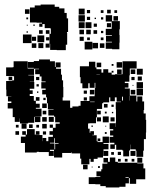

<svg xmlns="http://www.w3.org/2000/svg" viewBox="-20 -797 692 846"><path d="M165 -697H141V-698H112V-764H133V-773H159V-777H221V-767H241V-760H264V-740H274V-716H280V-656H275V-652H276V-600H270V-576H230V-577H201V-604H199V-587H181V-605H198V-648H204V-669H203V-673H177V-691H167V-679H153V-693H165ZM327 -759H353V-733H327ZM90 -756H110V-736H90ZM452 -754H468V-738H452ZM363 -753H377V-739H363ZM424 -752H436V-740H424ZM484 -752H496V-740H484ZM326 -730H354V-702H326ZM506 -580H474V-582H446V-610H473V-613H447V-639H473V-642H446V-670H472V-702H446V-730H474V-704H508V-668H506V-643H507V-609H506ZM480 -726H500V-706H480ZM363 -723H377V-709H363ZM425 -721H435V-711H425ZM96 -720H104V-712H96ZM397 -719H403V-713H397ZM327 -699H353V-673H327ZM357 -699H383V-673H357ZM451 -677V-695H469V-677ZM393 -693H407V-679H393ZM127 -683V-689H133V-683ZM98 -684V-688H102V-684ZM330 -666H350V-646H330ZM360 -666H380V-646H360ZM152 -648V-664H168V-648ZM182 -648V-664H198V-648ZM392 -664H408V-648H392ZM435 -651H425V-661H435ZM103 -653H97V-659H103ZM81 -645H119V-607H81ZM145 -641H175V-611H145ZM139 -617H121V-635H139ZM349 -635V-617H331V-635ZM183 -619V-633H197V-619ZM376 -632V-620H364V-632ZM424 -632H436V-620H424ZM353 -613H387V-579H353ZM388 -608H412V-584H388ZM171 -607V-585H149V-607ZM140 -586H120V-606H140ZM420 -606H440V-586H420ZM622 -269H624V-213H623V-184H614V-133H611V-106H581V-133H578V-139H554V-160H553V-134H549V-108H523V-134H519V-137H492V-159H486V-141H466V-161H484V-168H463V-194H479V-200H465V-222H479V-228H463V-254H489V-238H490V-257H491V-315H490V-347H513V-349H494V-368H486V-351H466V-368H461V-346H435V-342H430V-317H407V-280H403V-254H374V-253H368V-230H375V-212H378V-219H394V-203H387V-201H406V-175H410V-171H432V-195H460V-167H436V-163H458V-139H436V-132H457V-110H435V-131H434V-103H410V-97H393V-84H379V-97H374V-73H338V-98H333V-121H296V-126H294V-123H254V-103H218V-137H200V-132H217V-110H195V-127H152V-128H142V-125H90V-167H72V-195H93V-203H78V-219H94V-204H99V-228H133V-204H138V-219H154V-203H139V-202H167V-175H168V-189H184V-175H193V-194H213V-203H198V-219H213V-234H225V-252H243V-258H223V-283H218V-288H193V-314H216V-316H191V-342H187V-368H183V-381H166V-401H181V-407H162V-435H181V-438H163V-460H155V-470H135V-492H152V-494H130V-467H105V-465H130V-437H111V-436H131V-406H111V-399H124V-383H111V-374H129V-353H138V-340H155V-322H138V-318H163V-284H135V-283H158V-259H134V-282H131V-256H104V-253H68V-275H67V-260H45V-281H36V-319H14V-343H30V-350H15V-372H30V-373H8V-402H7V-440H34V-443H42V-461H36V-462H7V-500H36V-501H40V-527H102V-495H129V-498H103V-524H129V-528H152V-535H200V-527H222V-502H225V-522H247V-500H227V-494H249V-468H253V-443H258V-414H259V-368H256V-354H289V-322H299V-328H326V-331H335V-352H374V-373H397V-380H398V-409H400V-432H397V-410H375V-430H369V-408H343V-430H335V-457H332V-505H372V-525H400V-500H405V-492H427V-477H435V-492H457V-477H472V-468H487V-470H520V-527H582V-495H552V-465H550V-437H530V-431H546V-411H530V-407H552V-376H581V-350H585V-372H607V-350H615V-312H613V-297H622ZM494 -523H518V-499H494ZM426 -501H406V-521H426ZM480 -507H472V-515H480ZM583 -494H609V-468H583ZM516 -491V-471H496V-491ZM556 -491H576V-471H556ZM472 -485H480V-477H472ZM420 -469V-470H405V-469ZM587 -442V-460H605V-442ZM18 -443V-459H34V-443ZM139 -458H153V-444H139ZM559 -458H573V-444H559ZM582 -435H610V-407H582ZM141 -426H151V-416H141ZM568 -423V-419H564V-423ZM610 -377H582V-405H610ZM376 -381V-401H396V-381ZM576 -381H556V-401H576ZM349 -398H363V-384H349ZM149 -394V-388H143V-394ZM551 -354V-375H550V-354ZM522 -354V-371H518V-354ZM138 -369H154V-353H138ZM363 -354H349V-368H363ZM171 -356V-366H181V-356ZM377 -347H397V-349H377ZM186 -321H166V-341H186ZM438 -339H454V-323H438ZM471 -336H481V-326H471ZM184 -309V-293H168V-309ZM424 -309V-293H408V-309ZM450 -305V-297H442V-305ZM479 -304V-298H473V-304ZM433 -284H459V-258H433ZM195 -282H217V-260H195ZM186 -261H166V-281H186ZM425 -280V-262H407V-280ZM485 -262H467V-280H485ZM75 -252H97V-230H75ZM186 -231H166V-251H186ZM108 -233V-249H124V-233ZM199 -234V-248H213V-234ZM50 -235V-247H62V-235ZM140 -235V-247H152V-235ZM389 -244V-238H383V-244ZM444 -239V-243H448V-239ZM64 -203H48V-219H64ZM183 -218V-204H169V-218ZM450 -207H442V-215H450ZM219 -168H200V-165H220V-139H223V-164H238V-167H222V-188H219ZM410 -187H422V-175H410ZM555 -132H577V-110H555ZM499 -128H513V-114H499ZM470 -115V-127H482V-115ZM585 -77H612V-55H620V-7H580V13H552V-12H548V11H533V26H506V29H446V23H422V15H400V14H371V-16H400V-17H422V-20H405V-42H426V-51H431V-76H453V-81H436V-101H456V-84H464V-103H488V-84H499V-80H585ZM585 -102H607V-80H585ZM512 -97V-85H500V-97ZM530 -85V-97H542V-85ZM572 -97V-85H560V-97ZM366 -51H346V-71H366ZM412 -57V-65H420V-57ZM384 -59V-63H388V-59ZM547 -16H533V-13H547Z"/></svg>

Font: Rubik-Storm
Style: Regular
Weight: 400
Designer: NaN (generative design), Hubert & Fischer (Rubik source font outlines)
Foundry: NaN, Hubert & Fischer
Version: Version 1.000